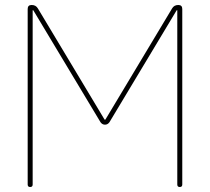

<svg xmlns="http://www.w3.org/2000/svg" viewBox="-20 -750 842 770"><path d="M91 -10V-714Q91 -730 107 -730Q124 -730 132 -716L399 -271Q399 -270 401 -270Q403 -270 403 -271L670 -716Q678 -730 695 -730Q711 -730 711 -714V-10Q711 0 701 0Q691 0 691 -10V-708Q691 -709 690 -709Q688 -709 688 -708L419 -260Q412 -250 401 -250Q390 -250 383 -260L114 -708Q114 -709 112 -709Q111 -709 111 -708V-10Q111 0 101 0Q91 0 91 -10Z"/></svg>

Font: Rounded Mplus 1c Thin
Style: Regular
Weight: 250
Version: Version 1.059.20150529